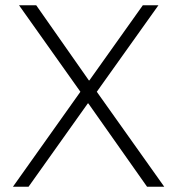

<svg xmlns="http://www.w3.org/2000/svg" viewBox="-20 -706 671 726"><path d="M316 -402H318L520 -686H579L346 -359L601 0H536L314 -315H312L88 0H29L284 -359L52 -686H117Z"/></svg>

Font: Chivo Thin
Style: Regular
Weight: 100
Designer: Hector Gatti
Foundry: Omnibus-Type
Version: Version 1.007